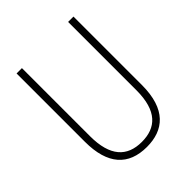

<svg xmlns="http://www.w3.org/2000/svg" viewBox="-202 -834 964 964"><g transform="rotate(-45 280.0 -352.0)"><path d="M482 -228V-714H444V-229C444 -82 380 -26 280 -26C176 -26 116 -87 116 -231V-714H78V-229C78 -67 150 10 280 10C399 10 482 -56 482 -228Z"/></g></svg>

Font: Noto Sans Hebrew Condensed ExtraLight
Style: Regular
Weight: 200
Width: 3
Designer: Monotype Design Team
Foundry: Monotype Imaging Inc.
Version: Version 2.004